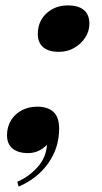

<svg xmlns="http://www.w3.org/2000/svg" viewBox="-20 -553 378 711"><path d="M120 -427Q120 -474 152 -503.5Q184 -533 232 -533Q270 -533 290.5 -516Q311 -499 311 -465Q311 -438 296 -414.5Q281 -391 255.5 -376Q230 -361 198 -361Q160 -361 140 -378Q120 -395 120 -427ZM199 -76Q199 -6 159 51Q119 108 49 138L44 120Q85 103 118 67Q151 31 154 -17Q140 -2 122 6Q104 14 84 14Q47 14 26.5 -3Q6 -20 6 -52Q6 -83 20.5 -107Q35 -131 60.5 -144.5Q86 -158 118 -158Q156 -158 177.5 -139Q199 -120 199 -76Z"/></svg>

Font: Playfair Display Black
Style: Italic
Weight: 900
Italic angle: -14°
Designer: Claus Eggers Sørensen
Foundry: Claus Eggers Sørensen
Version: Version 1.203